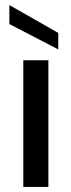

<svg xmlns="http://www.w3.org/2000/svg" viewBox="-20 -738 282 758"><path d="M17 -718 210 -608V-543L17 -643ZM72 -500H171V0H72Z"/></svg>

Font: Albert Sans Medium
Style: Regular
Weight: 500
Designer: Andreas Rasmussen
Foundry: a.Foundry
Version: Version 1.025